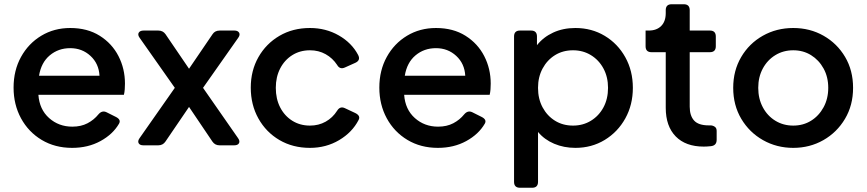

<svg xmlns="http://www.w3.org/2000/svg" viewBox="-20 -685 4085 905"><path d="M320 12Q239 12 176.5 -25.5Q114 -63 79 -127.5Q44 -192 44 -272Q44 -353 79 -416.5Q114 -480 174.5 -516.5Q235 -553 311 -553Q392 -553 450 -516.5Q508 -480 538.5 -420.5Q569 -361 569 -291Q569 -278 568 -264Q567 -250 564 -238H161Q166 -169 211.5 -128.5Q257 -88 321 -88Q362 -88 392.5 -104Q423 -120 444 -146Q461 -166 482 -156L526 -134Q552 -121 541 -102Q512 -52 453.5 -20Q395 12 320 12ZM311 -458Q255 -458 214.5 -424Q174 -390 164 -328H449Q446 -385 406.5 -421.5Q367 -458 311 -458Z M656 0Q639 0 633.5 -10Q628 -20 638 -34L804 -271L638 -507Q628 -521 634 -531Q640 -541 657 -541H726Q748 -541 760 -524L871 -361L982 -524Q993 -541 1016 -541H1085Q1101 -541 1107 -531Q1113 -521 1103 -507L937 -271L1102 -34Q1112 -20 1106.5 -10Q1101 0 1084 0H1015Q993 0 981 -18L871 -181L760 -18Q748 0 726 0Z M1441 12Q1360 12 1297 -25Q1234 -62 1198 -126.5Q1162 -191 1162 -272Q1162 -352 1198 -415.5Q1234 -479 1297 -516Q1360 -553 1441 -553Q1516 -553 1577 -518Q1638 -483 1668 -426Q1681 -401 1655 -389L1606 -367Q1582 -356 1569 -379Q1548 -411 1515 -429.5Q1482 -448 1441 -448Q1394 -448 1357.5 -425Q1321 -402 1300.5 -362Q1280 -322 1280 -271Q1280 -219 1300.5 -179Q1321 -139 1357.5 -116Q1394 -93 1441 -93Q1482 -93 1515 -111.5Q1548 -130 1569 -163Q1583 -186 1606 -175L1655 -152Q1681 -139 1670 -119Q1640 -61 1578.5 -24.5Q1517 12 1441 12Z M2044 12Q1963 12 1900.5 -25.5Q1838 -63 1803 -127.5Q1768 -192 1768 -272Q1768 -353 1803 -416.5Q1838 -480 1898.5 -516.5Q1959 -553 2035 -553Q2116 -553 2174 -516.5Q2232 -480 2262.5 -420.5Q2293 -361 2293 -291Q2293 -278 2292 -264Q2291 -250 2288 -238H1885Q1890 -169 1935.5 -128.5Q1981 -88 2045 -88Q2086 -88 2116.5 -104Q2147 -120 2168 -146Q2185 -166 2206 -156L2250 -134Q2276 -121 2265 -102Q2236 -52 2177.5 -20Q2119 12 2044 12ZM2035 -458Q1979 -458 1938.5 -424Q1898 -390 1888 -328H2173Q2170 -385 2130.5 -421.5Q2091 -458 2035 -458Z M2431 200Q2403 200 2403 172V-513Q2403 -541 2431 -541H2483Q2511 -541 2511 -513V-472Q2541 -510 2587.5 -531.5Q2634 -553 2692 -553Q2769 -553 2830.5 -516Q2892 -479 2927.5 -415Q2963 -351 2963 -271Q2963 -191 2927.5 -127Q2892 -63 2830.5 -25.5Q2769 12 2692 12Q2638 12 2592 -7.5Q2546 -27 2516 -63V172Q2516 200 2488 200ZM2681 -93Q2728 -93 2765.5 -116Q2803 -139 2824.5 -179Q2846 -219 2846 -271Q2846 -322 2824.5 -362Q2803 -402 2765.5 -425Q2728 -448 2681 -448Q2633 -448 2596 -425Q2559 -402 2537.5 -362Q2516 -322 2516 -271Q2516 -219 2537.5 -179Q2559 -139 2596 -116Q2633 -93 2681 -93Z M3297 6Q3212 6 3165 -42Q3118 -90 3118 -177V-439H3051Q3023 -439 3023 -467V-541H3038Q3075 -541 3096.5 -562.5Q3118 -584 3118 -623V-637Q3118 -665 3146 -665H3203Q3231 -665 3231 -637V-541H3326Q3354 -541 3354 -513V-467Q3354 -439 3326 -439H3231V-182Q3231 -140 3251.5 -117Q3272 -94 3321 -94H3329Q3339 -94 3348.5 -88Q3358 -82 3358 -68V-26Q3358 1 3331 4Q3322 5 3313 5.5Q3304 6 3297 6Z M3719 12Q3641 12 3576.5 -24.5Q3512 -61 3474 -125Q3436 -189 3436 -271Q3436 -352 3473.5 -416Q3511 -480 3575.5 -516.5Q3640 -553 3719 -553Q3798 -553 3862 -516.5Q3926 -480 3963.5 -416.5Q4001 -353 4001 -271Q4001 -189 3963 -125Q3925 -61 3861 -24.5Q3797 12 3719 12ZM3719 -93Q3766 -93 3803 -116Q3840 -139 3862 -179.5Q3884 -220 3884 -271Q3884 -322 3862 -362Q3840 -402 3803 -425Q3766 -448 3719 -448Q3672 -448 3634.5 -425Q3597 -402 3575.5 -362Q3554 -322 3554 -271Q3554 -220 3575.5 -179.5Q3597 -139 3634.5 -116Q3672 -93 3719 -93Z"/></svg>

Font: Pitagon Sans Text SemiBold
Style: Regular
Weight: 600
Designer: Travis Tran
Foundry: Pitagon
Version: Version 1.001; ttfautohint (v1.8.4.7-5d5b);gftools[0.9.26]